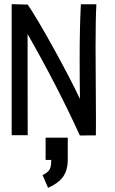

<svg xmlns="http://www.w3.org/2000/svg" viewBox="-20 -654 558 931"><path d="M201.2 13.7H308.6V118.7Q308.6 171.9 285.4 203.6Q262.2 235.4 212.9 256.8L186.5 194.8Q210.4 183.6 219.5 169.7Q228.5 155.8 228.5 121.6H201.2ZM367.2 2.9Q256.8 -238.8 113.8 -488.8V-389.2Q113.8 -309.1 114 -168Q114.3 -26.9 114.3 1.5H36.6V-633.8L114.3 -631.8Q158.7 -566.9 241 -418Q323.2 -269 367.7 -174.3Q366.2 -269.5 366.2 -369.6Q366.2 -522 372.1 -633.3H447.3Q443.4 -559.6 443.4 -425.8Q443.4 -371.1 444.3 -253.4Q445.3 -135.7 445.3 -79.1Q445.3 -64.9 445.1 -37.6Q444.8 -10.3 444.8 2.4Z"/></svg>

Font: Fantasque Sans Mono
Style: Regular
Weight: 400
Monospace: yes
Designer: Jany Belluz
Version: Version 1.8.0 ; ttfautohint (v1.8.2)